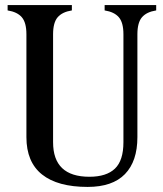

<svg xmlns="http://www.w3.org/2000/svg" viewBox="-20 -720 642 756"><path d="M84 -180V-585Q84 -631 66 -652Q48 -673 10 -679V-700H98H175H263V-679Q225 -673 207 -652Q189 -631 189 -585V-160Q189 -24 332 -24Q399 -24 432.5 -56Q466 -88 466 -160V-585Q466 -631 448 -652Q430 -673 392 -679V-700H480H507H595V-679Q557 -673 539 -652Q521 -631 521 -585V-180Q521 -85 472 -34.5Q423 16 325 16Q207 16 145.5 -33Q84 -82 84 -180Z"/></svg>

Font: RL Madena Variable
Style: Regular
Weight: 400
Designer: I Kadek Wantara Putra
Foundry: Roughlines ID
Version: Version 1.000;Glyphs 3.1.2 (3151)